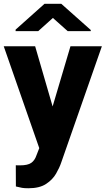

<svg xmlns="http://www.w3.org/2000/svg" viewBox="-20 -770 553 1003"><path d="M163.6 -528.3 254.9 -213.9 348.1 -528.3H512.2L299.8 79.1Q291 105.5 272.9 137Q254.9 168.5 220.7 190.9Q186.5 213.4 128.4 213.4Q106.4 213.4 94.7 211.2Q83 209 63 204.1L62.5 93.3Q68.4 93.8 74 93.8Q79.6 93.8 84.5 93.8Q125 93.8 143.3 80.8Q161.6 67.9 170.4 41.5L185.1 3.9L-0.5 -528.3ZM300.3 -750 454.1 -613.3V-607.4H333.5L256.3 -676.3L179.7 -607.4H61.5V-615.2L212.4 -750Z"/></svg>

Font: Vazirmatn RD ExtraBold
Style: Regular
Weight: 800
Designer: Saber Rastikerdar
Foundry: Saber Rastikerdar
Version: Version 32.102